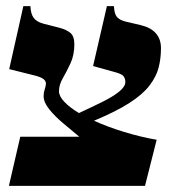

<svg xmlns="http://www.w3.org/2000/svg" viewBox="-20 -605 550 625"><path d="M504 -448Q504 -415 496.5 -385.5Q489 -356 467 -327Q445 -298 401.5 -270Q358 -242 286 -212Q330 -192 384 -175.5Q438 -159 490 -150L452 0H9L46 -160H238Q213 -181 186 -203.5Q159 -226 140.5 -249Q122 -272 122 -292Q122 -304 125.5 -314Q129 -324 129.5 -332.5Q130 -341 121 -348Q112 -355 86 -361L10 -380L56 -585H79Q80 -560 89.5 -547Q99 -534 121 -528L172 -515Q196 -509 209 -498Q222 -487 222 -461Q222 -426 209.5 -399Q197 -372 184.5 -350.5Q172 -329 172 -308Q172 -292 189.5 -273.5Q207 -255 237 -237Q278 -256 312.5 -273Q347 -290 367.5 -306.5Q388 -323 388 -338Q388 -349 382.5 -356.5Q377 -364 355 -370L283 -390L328 -585H351Q352 -560 360.5 -550Q369 -540 388 -535L439 -523Q504 -507 504 -448Z"/></svg>

Font: Bona Nova SC
Style: Bold
Weight: 700
Designer: Mateusz Machalski
Foundry: Capitalics
Version: Version 4.001; ttfautohint (v1.8.4.7-5d5b)